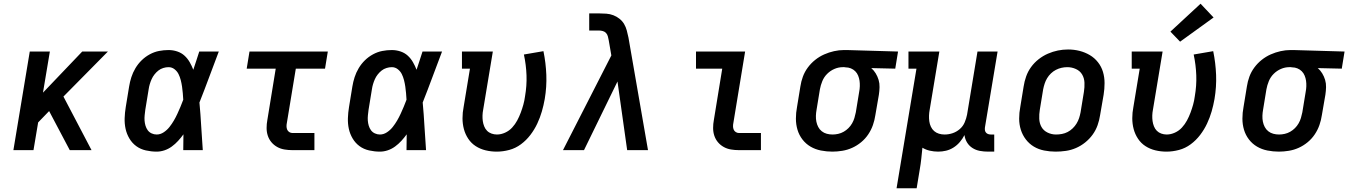

<svg xmlns="http://www.w3.org/2000/svg" viewBox="-20 -807 7247 1032"><path d="M52 0 140 -530H248L211 -309L422 -530H560L321 -288L472 0H355L244 -210L185 -149L160 0Z M822 8Q793 8 764 1.5Q735 -5 712.5 -21.5Q690 -38 675.5 -62.5Q661 -87 655 -114.5Q649 -142 650 -172Q651 -202 656 -232L674 -342Q678 -367 686 -392Q694 -417 708 -440.5Q722 -464 741.5 -483Q761 -502 785 -515Q809 -528 834.5 -533Q860 -538 886 -538Q910 -538 932.5 -530.5Q955 -523 971.5 -508Q988 -493 999.5 -473Q1011 -453 1019 -432Q1027 -456 1035 -480.5Q1043 -505 1051 -530H1156Q1130 -462 1104.5 -393Q1079 -324 1052 -256Q1058 -192 1061.5 -128Q1065 -64 1070 0H965Q965 -21 965.5 -42.5Q966 -64 966 -85Q953 -67 937.5 -50Q922 -33 903.5 -19.5Q885 -6 864 1Q843 8 822 8ZM822 -84Q842 -84 860 -96Q878 -108 891 -124.5Q904 -141 914.5 -159Q925 -177 933.5 -195.5Q942 -214 950 -233Q958 -252 965 -271Q964 -289 962.5 -306.5Q961 -324 958.5 -341.5Q956 -359 951.5 -376.5Q947 -394 939.5 -409Q932 -424 918 -435Q904 -446 886 -446Q872 -446 857.5 -441.5Q843 -437 831.5 -428Q820 -419 810.5 -407Q801 -395 795 -381.5Q789 -368 785 -354.5Q781 -341 779 -327L761 -217Q759 -202 757.5 -187.5Q756 -173 757 -159Q758 -145 762 -131.5Q766 -118 774 -107Q782 -96 795 -90Q808 -84 822 -84Z M1552 0Q1530 0 1509 -3.5Q1488 -7 1470 -17Q1452 -27 1439 -42.5Q1426 -58 1419.5 -77.5Q1413 -97 1413 -119Q1413 -141 1417 -162L1462 -438H1306L1321 -530H1742L1727 -438H1570L1522 -147Q1520 -138 1520 -128.5Q1520 -119 1523.5 -110.5Q1527 -102 1535 -97Q1543 -92 1552 -92H1670V0Z M2022 8Q1993 8 1964 1.5Q1935 -5 1912.5 -21.5Q1890 -38 1875.5 -62.5Q1861 -87 1855 -114.5Q1849 -142 1850 -172Q1851 -202 1856 -232L1874 -342Q1878 -367 1886 -392Q1894 -417 1908 -440.5Q1922 -464 1941.5 -483Q1961 -502 1985 -515Q2009 -528 2034.5 -533Q2060 -538 2086 -538Q2110 -538 2132.5 -530.5Q2155 -523 2171.5 -508Q2188 -493 2199.5 -473Q2211 -453 2219 -432Q2227 -456 2235 -480.5Q2243 -505 2251 -530H2356Q2330 -462 2304.5 -393Q2279 -324 2252 -256Q2258 -192 2261.5 -128Q2265 -64 2270 0H2165Q2165 -21 2165.5 -42.5Q2166 -64 2166 -85Q2153 -67 2137.5 -50Q2122 -33 2103.5 -19.5Q2085 -6 2064 1Q2043 8 2022 8ZM2022 -84Q2042 -84 2060 -96Q2078 -108 2091 -124.5Q2104 -141 2114.5 -159Q2125 -177 2133.5 -195.5Q2142 -214 2150 -233Q2158 -252 2165 -271Q2164 -289 2162.5 -306.5Q2161 -324 2158.5 -341.5Q2156 -359 2151.5 -376.5Q2147 -394 2139.5 -409Q2132 -424 2118 -435Q2104 -446 2086 -446Q2072 -446 2057.5 -441.5Q2043 -437 2031.5 -428Q2020 -419 2010.5 -407Q2001 -395 1995 -381.5Q1989 -368 1985 -354.5Q1981 -341 1979 -327L1961 -217Q1959 -202 1957.5 -187.5Q1956 -173 1957 -159Q1958 -145 1962 -131.5Q1966 -118 1974 -107Q1982 -96 1995 -90Q2008 -84 2022 -84Z M2650 8Q2619 8 2590 1Q2561 -6 2537 -21.5Q2513 -37 2497 -61Q2481 -85 2473.5 -113Q2466 -141 2466 -171.5Q2466 -202 2472 -232L2506 -438H2463V-530H2629L2577 -217Q2574 -202 2573.5 -186.5Q2573 -171 2575 -156.5Q2577 -142 2582.5 -128Q2588 -114 2598 -104Q2608 -94 2622 -89Q2636 -84 2651 -84Q2673 -84 2695 -94Q2717 -104 2733 -121.5Q2749 -139 2760 -159.5Q2771 -180 2779 -201.5Q2787 -223 2793 -244.5Q2799 -266 2802 -289Q2812 -346 2810 -402Q2808 -458 2796 -514L2901 -532Q2914 -469 2916.5 -404.5Q2919 -340 2908 -275Q2902 -241 2892.5 -208Q2883 -175 2868 -143Q2853 -111 2831 -82Q2809 -53 2780 -31.5Q2751 -10 2717 -1Q2683 8 2650 8Z M3006 0 3266 -509 3252 -590Q3250 -600 3247.5 -610.5Q3245 -621 3238 -629Q3231 -637 3220.5 -640Q3210 -643 3199 -643H3147V-735H3199Q3219 -735 3239 -733.5Q3259 -732 3277 -725Q3295 -718 3310 -706Q3325 -694 3334.5 -678Q3344 -662 3349 -643Q3354 -624 3358 -605L3463 0H3351L3299 -369L3119 0Z M3952 0Q3930 0 3909 -3.5Q3888 -7 3870 -17Q3852 -27 3839 -42.5Q3826 -58 3819.5 -77.5Q3813 -97 3813 -119Q3813 -141 3817 -162L3862 -438H3721V-530H3985L3922 -147Q3920 -138 3920 -128.5Q3920 -119 3923.5 -110.5Q3927 -102 3935 -97Q3943 -92 3952 -92H4070V0Z M4454 8Q4423 8 4392.5 2Q4362 -4 4336.5 -19Q4311 -34 4293 -57.5Q4275 -81 4266.5 -109.5Q4258 -138 4258 -169.5Q4258 -201 4264 -232L4282 -342Q4286 -369 4295.5 -395Q4305 -421 4322 -444Q4339 -467 4361.5 -485Q4384 -503 4410 -514.5Q4436 -526 4463 -532Q4490 -538 4516 -538Q4520 -538 4524.5 -538Q4529 -538 4533 -538L4807 -530L4792 -438L4663 -441Q4677 -429 4687 -412.5Q4697 -396 4702.5 -377.5Q4708 -359 4707.5 -338.5Q4707 -318 4704 -298L4685 -188Q4681 -161 4672 -135Q4663 -109 4647 -85Q4631 -61 4608.5 -42.5Q4586 -24 4560.5 -12.5Q4535 -1 4507.5 3.5Q4480 8 4454 8ZM4455 -84Q4470 -84 4485.5 -87.5Q4501 -91 4515 -99Q4529 -107 4540.5 -118.5Q4552 -130 4560 -144Q4568 -158 4572.5 -173Q4577 -188 4580 -203L4598 -313Q4601 -328 4601.5 -343.5Q4602 -359 4600 -373Q4598 -387 4592.5 -400.5Q4587 -414 4577 -424Q4567 -434 4553.5 -439.5Q4540 -445 4525 -445L4518 -446Q4516 -446 4514 -446Q4512 -446 4510 -446Q4487 -446 4465 -436.5Q4443 -427 4426 -410Q4409 -393 4400 -371Q4391 -349 4387 -327L4369 -217Q4366 -201 4365.5 -184.5Q4365 -168 4368 -153Q4371 -138 4378 -124.5Q4385 -111 4397 -101.5Q4409 -92 4424 -88Q4439 -84 4455 -84Z M4799 205 4906 -438H4863V-530H5029L4977 -217Q4974 -201 4973.5 -185.5Q4973 -170 4975 -155Q4977 -140 4983.5 -126Q4990 -112 5001 -102.5Q5012 -93 5026.5 -88.5Q5041 -84 5057 -84Q5079 -84 5100 -91Q5121 -98 5138.5 -113Q5156 -128 5165 -149Q5174 -170 5178 -191L5234 -530H5342L5274 -122Q5273 -114 5274 -107Q5275 -100 5279.5 -94.5Q5284 -89 5291 -86.5Q5298 -84 5306 -84H5324V8H5291Q5268 8 5246.5 4Q5225 0 5207 -11.5Q5189 -23 5178 -41Q5167 -59 5164 -81Q5154 -61 5139 -43.5Q5124 -26 5105 -14Q5086 -2 5065 3Q5044 8 5023 8Q5000 8 4978 3Q4956 -2 4938 -13Q4935 16 4932 45Q4929 74 4924 102L4907 205Z M5654 8Q5623 8 5592.5 2Q5562 -4 5537 -19Q5512 -34 5494 -57.5Q5476 -81 5467 -109.5Q5458 -138 5458 -169.5Q5458 -201 5464 -232L5482 -342Q5486 -369 5495.5 -396Q5505 -423 5522 -446.5Q5539 -470 5562.5 -488.5Q5586 -507 5612.5 -518.5Q5639 -530 5666 -535.5Q5693 -541 5721 -541Q5753 -541 5782.5 -533.5Q5812 -526 5837.5 -511Q5863 -496 5881.5 -472.5Q5900 -449 5908.5 -420.5Q5917 -392 5917 -360.5Q5917 -329 5912 -298L5893 -188Q5889 -161 5879.5 -134Q5870 -107 5853 -83.5Q5836 -60 5813 -41.5Q5790 -23 5763.5 -11.5Q5737 0 5709 4Q5681 8 5654 8ZM5656 -84Q5672 -84 5688 -87Q5704 -90 5718.5 -97.5Q5733 -105 5745.5 -117Q5758 -129 5766.5 -143Q5775 -157 5780 -172Q5785 -187 5788 -203L5806 -313Q5810 -338 5809 -362.5Q5808 -387 5796.5 -406.5Q5785 -426 5763 -436Q5741 -446 5717 -446Q5701 -446 5685.5 -442.5Q5670 -439 5655.5 -431.5Q5641 -424 5629 -412.5Q5617 -401 5608.5 -387Q5600 -373 5595 -357.5Q5590 -342 5587 -327L5569 -217Q5565 -193 5566 -168.5Q5567 -144 5578 -124.5Q5589 -105 5610.5 -94.5Q5632 -84 5656 -84Q5656 -84 5656 -84Q5656 -84 5656 -84Z M6250 8Q6219 8 6190 1Q6161 -6 6137 -21.5Q6113 -37 6097 -61Q6081 -85 6073.5 -113Q6066 -141 6066 -171.5Q6066 -202 6072 -232L6106 -438H6063V-530H6229L6177 -217Q6174 -202 6173.5 -186.5Q6173 -171 6175 -156.5Q6177 -142 6182.5 -128Q6188 -114 6198 -104Q6208 -94 6222 -89Q6236 -84 6251 -84Q6273 -84 6295 -94Q6317 -104 6333 -121.5Q6349 -139 6360 -159.5Q6371 -180 6379 -201.5Q6387 -223 6393 -244.5Q6399 -266 6402 -289Q6412 -346 6410 -402Q6408 -458 6396 -514L6501 -532Q6514 -469 6516.5 -404.5Q6519 -340 6508 -275Q6502 -241 6492.5 -208Q6483 -175 6468 -143Q6453 -111 6431 -82Q6409 -53 6380 -31.5Q6351 -10 6317 -1Q6283 8 6250 8ZM6323 -583 6271 -637 6433 -787 6503 -713Z M6854 8Q6823 8 6792.5 2Q6762 -4 6736.5 -19Q6711 -34 6693 -57.5Q6675 -81 6666.5 -109.5Q6658 -138 6658 -169.5Q6658 -201 6664 -232L6682 -342Q6686 -369 6695.5 -395Q6705 -421 6722 -444Q6739 -467 6761.5 -485Q6784 -503 6810 -514.5Q6836 -526 6863 -532Q6890 -538 6916 -538Q6920 -538 6924.5 -538Q6929 -538 6933 -538L7207 -530L7192 -438L7063 -441Q7077 -429 7087 -412.5Q7097 -396 7102.5 -377.5Q7108 -359 7107.5 -338.5Q7107 -318 7104 -298L7085 -188Q7081 -161 7072 -135Q7063 -109 7047 -85Q7031 -61 7008.5 -42.5Q6986 -24 6960.5 -12.5Q6935 -1 6907.5 3.5Q6880 8 6854 8ZM6855 -84Q6870 -84 6885.5 -87.5Q6901 -91 6915 -99Q6929 -107 6940.5 -118.5Q6952 -130 6960 -144Q6968 -158 6972.5 -173Q6977 -188 6980 -203L6998 -313Q7001 -328 7001.5 -343.5Q7002 -359 7000 -373Q6998 -387 6992.5 -400.5Q6987 -414 6977 -424Q6967 -434 6953.5 -439.5Q6940 -445 6925 -445L6918 -446Q6916 -446 6914 -446Q6912 -446 6910 -446Q6887 -446 6865 -436.5Q6843 -427 6826 -410Q6809 -393 6800 -371Q6791 -349 6787 -327L6769 -217Q6766 -201 6765.5 -184.5Q6765 -168 6768 -153Q6771 -138 6778 -124.5Q6785 -111 6797 -101.5Q6809 -92 6824 -88Q6839 -84 6855 -84Z"/></svg>

Font: Iosevka Slab SmBdExObl
Style: Regular
Weight: 600
Width: 7
Italic angle: -9°
Monospace: yes
Designer: Belleve Invis
Foundry: Belleve Invis
Version: Version 11.1.0; ttfautohint (v1.8.3)